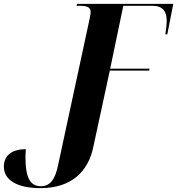

<svg xmlns="http://www.w3.org/2000/svg" viewBox="-112 -734 918 995"><path d="M97 241C263 241 345 151 371 30L457 -368H661L663 -378H459L527 -704H678C733 -704 752 -673 752 -625C752 -610 749 -581 745 -556H755L786 -714H287L285 -704H298C334 -704 358 -699 358 -672C358 -661 352 -636 348 -616L189 122C175 189 152 231 100 231C47 231 20 192 20 80C20 67 21 54 22 39C-46 39 -92 68 -92 130C-92 199 -23 241 97 241Z"/></svg>

Font: Noto Serif Display Condensed ExtraBold
Style: Italic
Weight: 800
Width: 3
Italic angle: -12°
Designer: Monotype Design Team
Foundry: Monotype Imaging Inc.
Version: Version 2.009